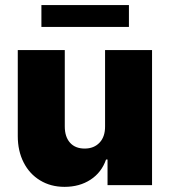

<svg xmlns="http://www.w3.org/2000/svg" viewBox="-20 -727 667 754"><path d="M392.6 -530.3H577.1V0H402.3V-100.6H396.5Q378.9 -49.8 335.7 -21.5Q292.5 6.8 233.4 6.8Q179.2 6.8 137.5 -18.6Q95.7 -43.9 72.8 -89.1Q49.8 -134.3 49.8 -192.4V-530.3H234.4V-230.5Q234.4 -189.9 254.9 -166.7Q275.4 -143.6 312.5 -143.6Q349.1 -143.6 371.1 -167Q393.1 -190.4 392.6 -231.4ZM486.3 -621.1H142.6V-707H486.3Z"/></svg>

Font: Pretendard Std Black
Style: Regular
Weight: 900
Designer: Base glyphs from Inter by Rasmus Andersson; Hangeul glyphs from Noto Sans CJK(Source Han Sans) by Jang Soo-young and Kan
Foundry: Kil Hyung-jin
Version: Version 1.309